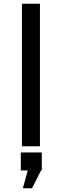

<svg xmlns="http://www.w3.org/2000/svg" viewBox="-20 -780 331 1024"><path d="M91 129H128L102 224H151L199 129H203V33H91ZM193 0V-760H97V0Z"/></svg>

Font: LXGW Marker Gothic
Style: Regular
Weight: 400
Version: Version 1.001